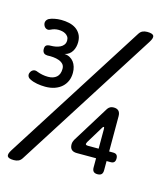

<svg xmlns="http://www.w3.org/2000/svg" viewBox="-122 -868 843 1006"><g transform="rotate(15 300.0 -365.0)"><path d="M49 50Q20 50 14 39Q8 28 24 3L507 -757Q515 -770 526 -775Q537 -780 551 -780Q580 -780 586 -769Q592 -758 576 -733L93 27Q85 40 74 45Q63 50 49 50ZM24 -381Q13 -386 9.5 -396Q6 -406 12 -417Q17 -427 27 -431Q37 -435 50 -429Q63 -424 78 -421Q93 -418 109 -418Q138 -418 155 -433Q172 -448 172 -478Q172 -494 163 -503.5Q154 -513 140 -518Q126 -523 109.5 -524.5Q93 -526 78 -525Q73 -525 67.5 -526.5Q62 -528 58.5 -531Q55 -534 52.5 -539.5Q50 -545 50 -553Q50 -568 57.5 -573.5Q65 -579 82 -579Q94 -579 107.5 -581.5Q121 -584 132 -589.5Q143 -595 150 -604.5Q157 -614 157 -628Q157 -640 151.5 -648Q146 -656 137.5 -661Q129 -666 119 -668Q109 -670 99 -670Q88 -670 78 -667.5Q68 -665 58 -660Q47 -654 37 -658Q27 -662 22 -673Q17 -684 20 -694Q23 -704 34 -711Q46 -717 63.5 -720.5Q81 -724 100 -724Q122 -724 142.5 -719.5Q163 -715 179 -704.5Q195 -694 205 -676.5Q215 -659 215 -634Q215 -621 212 -608.5Q209 -596 202.5 -585Q196 -574 186 -566.5Q176 -559 162 -556Q179 -555 191.5 -548Q204 -541 212.5 -530Q221 -519 225.5 -504Q230 -489 230 -472Q230 -447 221.5 -427.5Q213 -408 197.5 -394Q182 -380 159.5 -372Q137 -364 108 -364Q86 -364 63.5 -368Q41 -372 24 -381ZM463 -123V-230Q463 -236 462 -238Q461 -240 459 -240Q458 -240 456 -238.5Q454 -237 452 -233L396 -141Q395 -138 393.5 -135Q392 -132 392 -130Q392 -126 396 -124.5Q400 -123 407 -123ZM463 -71H359Q339 -71 329.5 -80.5Q320 -90 320 -108Q320 -116 322 -122Q324 -128 327 -134L452 -336Q458 -344 465.5 -348Q473 -352 484 -352Q502 -352 511 -342.5Q520 -333 520 -314V-123H542Q555 -123 561 -116.5Q567 -110 567 -97Q567 -84 561 -77.5Q555 -71 542 -71H520V-21Q520 -6 513 1Q506 8 491 8Q477 8 470 1Q463 -6 463 -21Z"/></g></svg>

Font: Maple Mono
Style: Regular
Weight: 400
Monospace: yes
Designer: subframe7536
Version: Version 7.300